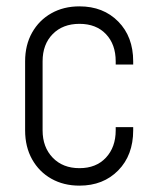

<svg xmlns="http://www.w3.org/2000/svg" viewBox="-20 -572 480 604"><path d="M230 12Q180 12 141.5 -9.8Q103 -31.5 81 -70.8Q59 -110 59 -162V-379Q59 -430.5 81 -469.5Q103 -508.5 141.5 -530.2Q180 -552 230 -552Q305 -552 352 -504.2Q399 -456.5 399 -379V-369H344V-379Q344 -432.5 313.2 -464.8Q282.5 -497 230 -497Q177.5 -497 145.8 -464.8Q114 -432.5 114 -379V-162Q114 -109 145.8 -76Q177.5 -43 230 -43Q282.5 -43 313.2 -76Q344 -109 344 -162V-172H399V-162Q399 -84 352 -36Q305 12 230 12Z"/></svg>

Font: Mohave Light Light
Style: Regular
Weight: 300
Version: Version 2.003